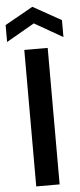

<svg xmlns="http://www.w3.org/2000/svg" viewBox="-70 -949 411 981"><g transform="rotate(-5 135.5 -458.0)"><path d="M75 0V-700H195V0ZM-9 -748V-835L135 -916L280 -835V-748L135 -831Z"/></g></svg>

Font: DM Sans 9pt SemiBold
Style: Regular
Weight: 600
Version: Version 4.004;gftools[0.9.30]